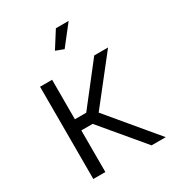

<svg xmlns="http://www.w3.org/2000/svg" viewBox="-176 -835 857 939"><g transform="rotate(-30 252.5 -365.0)"><path d="M270 -620 225 -637 284 -730H356ZM74 0V-521H142V-298H206L380 -521H458L259 -268L483 0H403L206 -235H142V0Z"/></g></svg>

Font: Raleway-v4020
Style: Regular
Weight: 400
Designer: Matt McInerney, Pablo Impallari, Rodrigo Fuenzalida
Foundry: Matt McInerney, Pablo Impallari, Rodrigo Fuenzalida
Version: Version 4.020;PS 004.020;hotconv 1.0.88;makeotf.lib2.5.64775